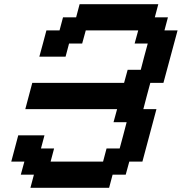

<svg xmlns="http://www.w3.org/2000/svg" viewBox="-20 -895 866 915"><path d="M125 0H500L516.6 -62.5H579.1L596.2 -125H658.7Q669.9 -166.5 692.1 -249.8Q714.4 -333 725.6 -375H663.1Q668.5 -395.5 679.4 -437.3Q690.4 -479 696.3 -500H758.8Q770 -541.5 792.5 -625Q814.9 -708.5 826.2 -750H763.7L780.3 -812.5H717.8L734.4 -875H359.4L342.8 -812.5H280.3L263.7 -750H201.2Q195.8 -729.5 184.6 -687.7Q173.3 -646 167.5 -625H292.5L309.1 -687.5H371.6L388.7 -750H638.7L621.6 -687.5H684.1Q678.2 -667 667.2 -625.2Q656.2 -583.5 650.9 -562.5H588.4L571.3 -500H133.8Q128.4 -479 117.2 -437.5Q106 -396 100.6 -375H538.1L521 -312.5H583.5Q578.1 -291.5 567.1 -249.8Q556.2 -208 550.3 -187.5H487.8L471.2 -125H221.2L237.8 -187.5H175.3L191.9 -250H66.9Q61.5 -229 50.3 -187.3Q39.1 -145.5 33.7 -125H96.2L79.1 -62.5H141.6Z"/></svg>

Font: Faithful 32x
Style: Oblique
Weight: 400
Foundry: Faithful Resource Pack
Version: Version 1.0; January 27, 2023